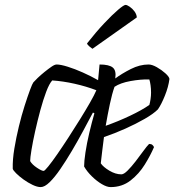

<svg xmlns="http://www.w3.org/2000/svg" viewBox="-20 -763 711 783"><path d="M146 0Q132 0 113 -9Q94 -18 76 -31Q58 -44 45.5 -56.5Q33 -69 32 -75Q31 -112 38.5 -157Q46 -202 57 -247.5Q68 -293 80.5 -332Q93 -371 102.5 -396.5Q112 -422 116 -427Q121 -433 133.5 -445Q146 -457 161.5 -469.5Q177 -482 190 -491Q203 -500 211 -500Q227 -500 256 -491Q285 -482 317.5 -467.5Q350 -453 380 -436L386 -500Q425 -500 440 -487.5Q455 -475 450 -443Q477 -463 513.5 -481.5Q550 -500 586 -500Q600 -500 619.5 -489Q639 -478 654.5 -464Q670 -450 671 -441Q667 -409 652.5 -373Q638 -337 624 -317Q606 -299 570.5 -278.5Q535 -258 491.5 -238.5Q448 -219 404 -204Q400 -174 397 -148.5Q394 -123 391 -97Q401 -82 426 -67Q451 -52 475 -52Q485 -52 500.5 -67.5Q516 -83 533 -105Q550 -127 564.5 -147Q579 -167 588 -176Q597 -176 601.5 -172Q606 -168 608 -163Q594 -130 570.5 -92Q547 -54 512.5 -27Q478 0 431 0Q416 0 395.5 -12Q375 -24 355 -43.5Q335 -63 323 -84Q323 -105 328.5 -141.5Q334 -178 344 -220.5Q354 -263 365 -301L359 -304Q341 -270 319 -229Q297 -188 273 -147.5Q249 -107 226 -73.5Q203 -40 182.5 -20Q162 0 146 0ZM411 -250Q462 -268 510.5 -291Q559 -314 589 -335Q592 -345 594 -359Q596 -373 596 -385Q596 -401 594 -415.5Q592 -430 589 -439Q554 -440 512.5 -432.5Q471 -425 447 -409Q437 -381 428 -338.5Q419 -296 411 -250ZM158 -66Q162 -66 177 -84.5Q192 -103 213.5 -134Q235 -165 259 -202Q283 -239 306 -276Q329 -313 347 -344.5Q365 -376 373 -395Q331 -411 284 -421.5Q237 -432 193 -435Q181 -422 168.5 -389Q156 -356 144.5 -313.5Q133 -271 123.5 -228.5Q114 -186 108.5 -152.5Q103 -119 103 -106Q111 -92 130.5 -79Q150 -66 158 -66ZM357 -564Q351 -568 343.5 -574.5Q336 -581 335 -586Q372 -633 405 -668Q438 -703 461.5 -723Q485 -743 492 -743Q498 -743 509 -735.5Q520 -728 528.5 -716.5Q537 -705 538 -692Z"/></svg>

Font: Texturina Extralight
Style: Italic
Weight: 200
Italic angle: -11°
Designer: Guillermo Torres Carreño
Foundry: Omnibus-Type
Version: Version 1.002; ttfautohint (v1.8.3)